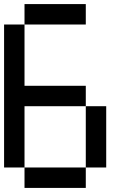

<svg xmlns="http://www.w3.org/2000/svg" viewBox="-20 -920 640 940"><path d="M0 -100V-800H100V-500H400V-400H100V-100ZM100 -100H400V0H100ZM100 -800V-900H400V-800ZM400 -100V-400H500V-100Z"/></svg>

Font: Galmuri9 Regular
Style: Regular
Weight: 400
Designer: Lee Minseo (quiple)
Version: Version 2.399;hotconv 1.1.1;makeotfexe 2.6.0 DEVELOPMENT